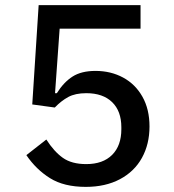

<svg xmlns="http://www.w3.org/2000/svg" viewBox="-20 -718 680 750"><path d="M529 -606H213L195 -354H202Q229 -397 263.5 -419Q298 -441 353 -441Q413 -441 461 -415Q509 -389 536.5 -340Q564 -291 564 -224Q564 -155 534.5 -101.5Q505 -48 448.5 -18Q392 12 315 12Q230 12 175.5 -22Q121 -56 83 -112L161 -173Q191 -126 225.5 -101.5Q260 -77 317 -77Q382 -77 418 -113Q454 -149 454 -213V-221Q454 -284 418 -319Q382 -354 317 -354Q274 -354 246.5 -339Q219 -324 194 -298L106 -310L131 -698H529Z"/></svg>

Font: Writer Medium
Style: Regular
Weight: 500
Monospace: yes
Designer: Mike Abbink, Paul van der Laan, Pieter van Rosmalen
Foundry: Bold Monday
Version: Version 2.001 2020